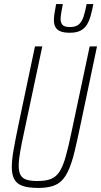

<svg xmlns="http://www.w3.org/2000/svg" viewBox="-20 -916 497 944"><path d="M168 8Q121 8 92.5 -1.5Q64 -11 51 -33.5Q38 -56 38 -94Q38 -129 46.5 -177.5Q55 -226 69 -294L152 -688H188L98 -264Q86 -209 79 -169Q72 -129 72 -101Q72 -72 81 -55.5Q90 -39 110.5 -32.5Q131 -26 165 -26Q206 -26 231.5 -36.5Q257 -47 273.5 -73.5Q290 -100 303 -146Q316 -192 331 -264L421 -688H457L374 -294Q359 -222 346.5 -170.5Q334 -119 319 -84Q304 -49 284.5 -29Q265 -9 236.5 -0.5Q208 8 168 8ZM323 -755Q293 -755 276 -762.5Q259 -770 252 -784Q245 -798 245 -817Q245 -834 248.5 -854Q252 -874 256 -896H289Q285 -874 281.5 -855.5Q278 -837 278 -823Q278 -803 288 -793Q298 -783 323 -783Q352 -783 367 -795.5Q382 -808 390.5 -833.5Q399 -859 406 -896H439Q433 -865 426 -839.5Q419 -814 407.5 -795Q396 -776 376 -765.5Q356 -755 323 -755Z"/></svg>

Font: Saira Condensed Thin
Style: Italic
Weight: 250
Width: 3
Italic angle: -12°
Designer: Hector Gatti with collaboration of the Omnibus-Type team
Foundry: Omnibus-Type
Version: Version 1.101